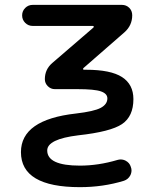

<svg xmlns="http://www.w3.org/2000/svg" viewBox="-20 -565 633 792"><path d="M365.2 -451.2Q367.2 -453.1 366.7 -455.6Q366.2 -458 363.3 -458H115.2Q96.7 -458 84 -470.7Q71.3 -483.4 71.3 -501.5Q71.3 -519.5 84 -532.2Q96.7 -544.9 115.2 -544.9H482.4Q501 -544.9 513.2 -532.7Q525.4 -520.5 525.4 -502Q525.4 -460 493.2 -431.6L324.2 -284.2Q322.3 -282.2 322.8 -279.8Q323.2 -277.3 326.2 -277.3H335Q436.5 -277.3 483.4 -247.1Q530.3 -216.8 530.3 -156.2Q530.3 -85 483.4 -53.2Q436.5 -21.5 302.7 -6.8Q174.8 8.8 174.8 55.7Q174.8 118.2 309.6 118.2Q385.7 118.2 464.8 94.7Q471.7 92.8 477.5 92.8Q488.3 92.8 498 97.7Q514.6 106.4 519.5 123Q522.5 130.9 522.5 137.7Q522.5 148.4 517.6 158.2Q508.8 174.8 491.2 180.7Q405.3 207 309.6 207Q66.4 207 66.4 62.5Q66.4 -71.3 293 -96.7Q368.2 -105.5 395.5 -120.1Q422.9 -134.8 422.9 -159.2Q422.9 -178.7 396.5 -188Q370.1 -197.3 299.8 -197.3H206.1Q189.5 -197.3 177.2 -209.5Q165 -221.7 165 -238.3Q165 -279.3 196.3 -305.7Z"/></svg>

Font: Gen Jyuu GothicX Medium
Style: Regular
Weight: 500
Designer: Ryoko NISHIZUKA (kana &amp; ideographs); Paul D. Hunt (Latin, Greek &amp; Cyrillic); Wenlong ZHANG (bopomofo); Sandoll C
Version: Version 1.058.20140828